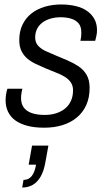

<svg xmlns="http://www.w3.org/2000/svg" viewBox="-20 -558 476 857"><path d="M177 12Q134 12 102 3.5Q70 -5 48.5 -20.5Q27 -36 16 -59Q5 -82 5 -110Q5 -122 7 -136Q9 -150 13 -162H80Q77 -151 75.5 -140Q74 -129 74 -120Q74 -94 86.5 -77.5Q99 -61 122.5 -53Q146 -45 180 -45Q208 -45 231 -52.5Q254 -60 270.5 -73.5Q287 -87 296.5 -107.5Q306 -128 306 -155Q306 -176 295.5 -191Q285 -206 267 -216.5Q249 -227 226.5 -235.5Q204 -244 181 -254Q160 -263 139 -273Q118 -283 102 -296.5Q86 -310 76 -330Q66 -350 66 -379Q66 -418 80.5 -448Q95 -478 120.5 -498Q146 -518 180 -528Q214 -538 253 -538Q288 -538 317.5 -531Q347 -524 368 -509.5Q389 -495 401 -473.5Q413 -452 413 -423Q413 -411 410.5 -399Q408 -387 405 -376H339Q342 -391 342.5 -399Q343 -407 343 -413Q343 -439 331 -453.5Q319 -468 298 -474.5Q277 -481 251 -481Q227 -481 206 -475Q185 -469 169.5 -457.5Q154 -446 145.5 -429Q137 -412 137 -391Q137 -368 150.5 -353.5Q164 -339 185 -329.5Q206 -320 230 -310Q256 -299 282 -288Q308 -277 330.5 -262Q353 -247 366.5 -224Q380 -201 380 -166Q380 -122 365 -89Q350 -56 323 -33.5Q296 -11 259 0.5Q222 12 177 12ZM79 279 85 245Q108 245 121.5 228Q135 211 141 177H108L123 92H196L183 164Q176 205 161.5 230Q147 255 126.5 267Q106 279 79 279Z"/></svg>

Font: Archivo SemiCondensed Light
Style: Italic
Weight: 300
Width: 4
Italic angle: -10°
Designer: Hector Gatti
Foundry: Omnibus-Type
Version: Version 2.001